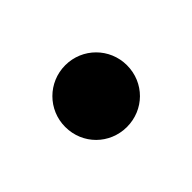

<svg xmlns="http://www.w3.org/2000/svg" viewBox="-48 -516 395 395"><g transform="rotate(45 149.5 -318.0)"><path d="M59.6 -318.4C59.6 -268.6 99.6 -228.5 149.4 -228.5C200.2 -228.5 239.3 -268.6 239.3 -318.4C239.3 -368.2 200.2 -408.2 149.4 -408.2C99.6 -408.2 59.6 -368.2 59.6 -318.4Z"/></g></svg>

Font: Ed Sans Neue
Style: Bold
Weight: 700
Designer: Stephen Hutchings
Version: Version 1.004;PS 001.004;hotconv 1.0.88;makeotf.lib2.5.64775